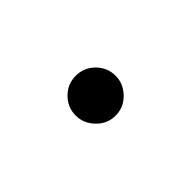

<svg xmlns="http://www.w3.org/2000/svg" viewBox="-21 -516 313 313"><g transform="rotate(45 135.0 -360.0)"><path d="M135 -314Q116 -314 102.5 -327.5Q89 -341 89 -360Q89 -379 102.5 -392.5Q116 -406 135 -406Q153 -406 167 -392.5Q181 -379 181 -360Q181 -341 167 -327.5Q153 -314 135 -314Z"/></g></svg>

Font: Oakes Grotesk
Style: Regular
Weight: 400
Designer: Samuel Oakes
Foundry: Samuel Oakes
Version: Version 1.000;PS 001.000;hotconv 1.0.88;makeotf.lib2.5.64775